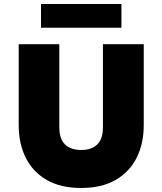

<svg xmlns="http://www.w3.org/2000/svg" viewBox="-20 -920 808 955"><path d="M384 15Q282.5 15 213.2 -24.5Q144 -64 108.5 -134.5Q73 -205 73 -298V-700H275V-287Q275 -229.5 303.2 -201.8Q331.5 -174 384 -174Q436 -174 464 -201.8Q492 -229.5 492 -287V-700H695V-298Q695 -205.5 659.5 -135Q624 -64.5 554.8 -24.8Q485.5 15 384 15ZM184 -782V-900H584V-782Z"/></svg>

Font: Geologica Roman Black
Style: Regular
Weight: 900
Designer: Sindre Bremnes, Frode Helland
Foundry: Monokrom Skriftforlag AS
Version: Version 1.010;gftools[0.9.28]